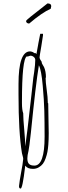

<svg xmlns="http://www.w3.org/2000/svg" viewBox="-20 -973 392 1114"><path d="M149.4 -836.4Q223.1 -899.4 274.4 -922.4L277.3 -937.5Q277.3 -953.1 255.4 -953.1Q252 -949.7 218.3 -923.8Q180.7 -895 158.7 -877Q131.3 -855 131.3 -851.1Q131.3 -844.2 136.5 -840.3Q141.6 -836.4 149.4 -836.4ZM99.6 121.1Q110.8 121.1 125.5 -3.9L126.5 -11.2H127.4Q139.6 6.8 171.4 6.8Q189.9 6.8 204.6 -2Q219.2 -10.3 228.8 -22.7Q238.3 -35.2 245.1 -55.2Q252 -74.7 255.1 -91.6Q258.3 -108.4 260.3 -132.3Q262.7 -163.1 262.7 -200.2Q262.7 -229.5 261.2 -286.6Q259.8 -343.8 259.8 -373L257.3 -376V-380.9Q257.3 -405.8 251 -451.7Q244.6 -496.6 244.6 -522L246.6 -522.9Q246.6 -559.1 235.4 -584Q234.9 -585.4 228.5 -595.7Q222.2 -606 221.7 -610.8L222.7 -612.8L218.8 -619.1L214.4 -626Q212.4 -628.9 210.9 -633.1Q209.5 -637.2 209.5 -640.1Q209.5 -646 219.7 -704.6Q229.5 -764.6 229.5 -768.1V-776.9H213.4Q210 -763.2 202.6 -721.7L200.7 -710.4L191.4 -659.2L184.6 -666L181.6 -664.1Q181.2 -664.6 168.9 -671.4Q159.7 -674.8 154.3 -674.8Q87.4 -674.8 87.4 -484.9V-424.8Q87.4 -205.1 107.4 -84Q108.9 -76.7 111.3 -68.8Q114.7 -58.1 114.7 -50.8Q111.8 -19 102.5 27.8Q93.8 74.2 90.3 106.9Q90.3 121.1 99.6 121.1ZM107.4 -375V-381.8Q107.4 -630.9 135.7 -646L140.6 -645Q154.8 -649.9 155.8 -649.9Q167 -649.9 175.8 -642.6Q184.6 -635.3 184.6 -625Q184.6 -600.1 178.2 -554.2Q175.8 -539.1 173.3 -522Q170.9 -505.9 162.1 -419.9Q134.3 -170.4 126.5 -124Q126.5 -156.7 120.6 -220.2Q114.7 -284.2 114.7 -315.9Q107.4 -335 107.4 -375ZM145.5 -98.1Q149.4 -113.8 159.2 -203.1Q187.5 -486.3 205.6 -594.2Q220.2 -565.9 228 -475.1Q235.4 -393.1 237.1 -330.1Q238.8 -267.1 238.8 -180.2Q238.8 -12.2 179.7 -12.2Q157.7 -12.2 148.2 -22Q138.7 -31.7 138.7 -54.2Q138.7 -70.8 145.5 -98.1Z"/></svg>

Font: Amatica SC
Style: Regular
Weight: 400
Version: Version 2.000